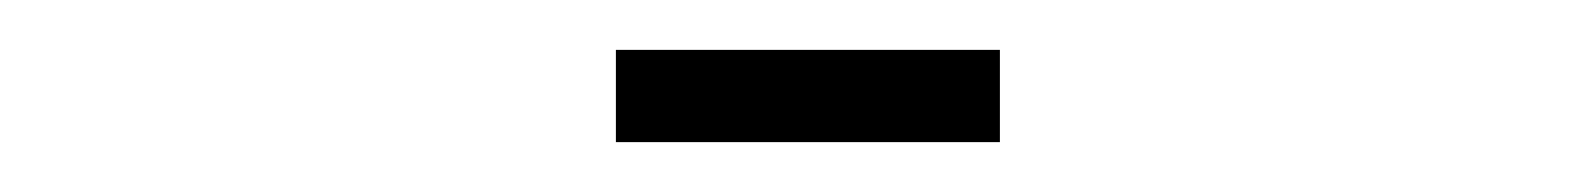

<svg xmlns="http://www.w3.org/2000/svg" viewBox="-20 -670 640 77"><path d="M227 -613V-650H381V-613Z"/></svg>

Font: Foldit Light
Style: Regular
Weight: 300
Version: Version 1.003